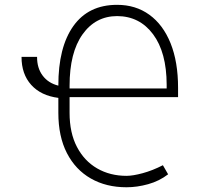

<svg xmlns="http://www.w3.org/2000/svg" viewBox="-20 -764 824 795"><path d="M69.2 -528.4H133.5Q133.2 -482.2 156.6 -451Q180 -419.7 221.6 -409.4Q221.2 -568.2 283.7 -656.1Q346.2 -744 464.8 -744Q541.9 -744 598.5 -702.9Q655.2 -661.9 686.3 -584.9Q717.3 -507.8 717.3 -400.2V-361.9H268.1V-296.9Q268.1 -213.8 298.7 -155.5Q329.2 -97.3 382.5 -66.6Q435.7 -35.9 503.9 -35.9Q530.2 -35.9 570.8 -46.9Q611.5 -57.9 654.5 -79.9L676.1 -42.3Q639.6 -14.2 593.6 -1.4Q547.6 11.4 503.9 11.4Q419.7 11.4 356.2 -24.9Q292.6 -61.1 257.1 -130Q221.6 -198.9 221.6 -296.9V-358.7Q149.5 -367.9 109.2 -412.6Q68.9 -457.4 69.2 -528.4ZM268.1 -397.7H670.1V-413.4Q669.7 -547.2 613.8 -622.2Q557.9 -697.1 464.8 -697.4Q375.4 -697.1 321.7 -621.6Q268.1 -546.2 268.1 -409.1Z"/></svg>

Font: Inter UI Extra Light
Style: Regular
Weight: 200
Designer: Rasmus Andersson
Foundry: rsms
Version: 3.2;8d6f07862